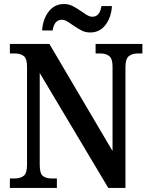

<svg xmlns="http://www.w3.org/2000/svg" viewBox="-20 -932 745 952"><path d="M29 -47H49Q82 -47 98 -60.5Q114 -74 114 -115V-603Q114 -641 98 -654Q82 -667 52 -667H29V-714H225L538 -183V-603Q538 -640 522 -653.5Q506 -667 477 -667H454V-714H686V-667H664Q634 -667 618 -653Q602 -639 602 -599V0H517L177 -570V-115Q177 -73 192 -60Q207 -47 239 -47H262V0H29ZM340 -808Q322 -821 310 -827.5Q298 -834 286 -834Q249 -834 241 -781H189Q192 -836 221 -874Q250 -912 297 -912Q321 -912 340.5 -902Q360 -892 386 -874Q406 -860 416.5 -854.5Q427 -849 438 -849Q475 -849 483 -902H535Q532 -847 503.5 -809Q475 -771 428 -771Q404 -771 386 -780Q368 -789 340 -808Z"/></svg>

Font: Noto Serif NarrowSemiBold
Style: Regular
Weight: 600
Width: 4
Designer: Monotype Design Team
Foundry: Monotype Imaging Inc.
Version: Version 1.001